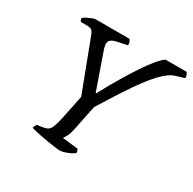

<svg xmlns="http://www.w3.org/2000/svg" viewBox="-155 -865 1035 1027"><g transform="rotate(30 362.5 -352.0)"><path d="M334 0Q327 0 309.5 -2.5Q292 -5 268 -8.5Q244 -12 220.5 -16.5Q197 -21 178 -25.5Q159 -30 151 -33Q153 -41 156 -47Q159 -53 164 -58L195 -62Q214 -65 226 -72Q238 -79 246 -99Q254 -119 263 -160L293 -306L173 -622Q168 -636 159.5 -644Q151 -652 129 -652H91Q89 -654 86.5 -659.5Q84 -665 84 -672Q90 -679 104 -686Q118 -693 132 -698.5Q146 -704 153 -704H362Q366 -698 369.5 -690.5Q373 -683 372 -670L315 -658Q293 -654 279 -645Q265 -636 265 -617Q265 -613 266.5 -605Q268 -597 271 -588L350 -362H353Q387 -426 420.5 -482.5Q454 -539 484.5 -585Q515 -631 540.5 -661.5Q566 -692 584 -704H715Q718 -699 722 -691Q726 -683 725 -671L676 -656Q657 -651 637 -637.5Q617 -624 592.5 -598.5Q568 -573 537.5 -532.5Q507 -492 468.5 -433Q430 -374 380 -293L347 -133Q342 -108 333 -91Q324 -74 318 -67L415 -56Q416 -55 418.5 -48Q421 -41 421 -33Q405 -20 379 -10Q353 0 334 0Z"/></g></svg>

Font: Texturina 12pt
Style: Italic
Weight: 400
Italic angle: -11°
Designer: Guillermo Torres Carreño
Foundry: Omnibus-Type
Version: Version 1.002